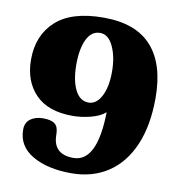

<svg xmlns="http://www.w3.org/2000/svg" viewBox="-81 -785 821 870"><g transform="rotate(10 330.0 -350.0)"><path d="M55 -147Q55 -180 78 -196.5Q101 -213 136 -213Q173 -213 190 -199.5Q207 -186 207 -151Q207 -60 301 -60Q410 -60 414 -290Q390 -269 347.5 -258Q305 -247 264 -247Q151 -247 93 -307Q35 -367 35 -466Q35 -578 107.5 -644Q180 -710 327 -710Q475 -710 548 -629Q621 -548 621 -392Q621 -265 582.5 -175Q544 -85 472.5 -37.5Q401 10 303 10Q194 10 124.5 -30.5Q55 -71 55 -147ZM406 -475Q406 -543 383.5 -591Q361 -639 323 -639Q283 -639 262 -595.5Q241 -552 241 -480Q241 -407 263 -363Q285 -319 325 -319Q361 -319 383.5 -361.5Q406 -404 406 -475Z"/></g></svg>

Font: Taviraj Black
Style: Regular
Weight: 900
Designer: Katatrad Team
Foundry: CadsonDemak
Version: Version 1.030